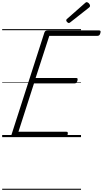

<svg xmlns="http://www.w3.org/2000/svg" viewBox="-20 -1263 946 1768"><path d="M109 0Q94 0 88 -5.5Q82 -11 86 -23L389 -964Q393 -974 399.5 -978.5Q406 -983 421 -983H892Q903 -983 905.5 -976.5Q908 -970 904 -958Q901 -945 894.5 -939Q888 -933 878 -933H434L308 -545H681Q692 -545 694 -538.5Q696 -532 693 -520Q689 -507 683 -501Q677 -495 667 -495H293L150 -50H590Q601 -50 603.5 -44Q606 -38 603 -25Q599 -12 592.5 -6Q586 0 576 0ZM614 -1051Q607 -1051 598.5 -1059.5Q590 -1068 590 -1075Q590 -1078 590.5 -1080.5Q591 -1083 595 -1087L762 -1234Q767 -1238 770 -1240.5Q773 -1243 778 -1243Q784 -1243 791.5 -1238Q799 -1233 804 -1225Q809 -1217 809 -1210Q809 -1206 808 -1203Q807 -1200 802 -1195L628 -1058Q623 -1055 620.5 -1053Q618 -1051 614 -1051ZM0 475H726V485H0ZM0 -20H726V0H0ZM0 -505H726V-500H0ZM0 -995H726V-985H0Z"/></svg>

Font: Playwrite SK Guides
Style: Regular
Weight: 400
Designer: Veronika Burian, José Scaglione
Foundry: TypeTogether
Version: Version 1.003